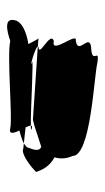

<svg xmlns="http://www.w3.org/2000/svg" viewBox="105 -726 300 551"><g transform="rotate(-90 255.5 -451.0)"><path d="M37 -498C43 -480 52 -460 79 -445C74 -429 75 -410 83 -393C83 -341 309 -332 351 -322C397 -315 341 -338 395 -340C436 -345 371 -377 413 -384C442 -378 371 -457 413 -447C442 -457 365 -489 395 -491C396 -491 397 -492 397 -493L187 -507C167 -503 157 -498 115 -485C113 -484 112 -484 110 -483C102 -485 95 -493 106 -518C106 -523 111 -528 119 -533C108 -534 101 -535 99 -536C81 -536 50 -511 37 -498ZM119 -533C128 -538 141 -542 156 -546C148 -562 144 -577 163 -572C192 -565 371 -582 413 -572C442 -582 484 -592 471 -554C463 -536 435 -525 404 -520C412 -506 417 -493 421 -491L397 -493C397 -500 328 -519 351 -510C373 -504 215 -514 170 -513C170 -516 168 -522 165 -528C147 -530 131 -532 119 -533ZM163 -510C168 -509 170 -510 170 -513C158 -513 154 -512 163 -510Z"/></g></svg>

Font: bitstorm
Style: Regular
Weight: 400
Version: Version 0.2